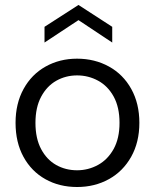

<svg xmlns="http://www.w3.org/2000/svg" viewBox="-20 -742 621 769"><path d="M42.3 -250.1Q42.3 -327.3 74.4 -385.7Q106.5 -444.1 162.7 -475.5Q219 -507 288.6 -507Q359.3 -507 416.4 -475.5Q473.5 -444 505.8 -385.6Q538.2 -327.3 538.2 -250Q538.2 -172.7 505.5 -114.2Q472.7 -55.7 416 -24.4Q359.3 7 288.9 7Q217.5 7 161.7 -24.4Q105.8 -55.7 74 -113.9Q42.3 -172 42.3 -250.1ZM458.7 -250Q458.7 -312.2 435.5 -354.8Q412.2 -397.4 373.1 -418.7Q334.1 -440 288.8 -440Q243.5 -440 205.6 -418.7Q167.8 -397.4 144.9 -354.8Q122 -312.2 122 -249.9Q122 -187.7 144.6 -145.1Q167.1 -102.6 204.9 -81.3Q242.7 -60 288.8 -60Q333.3 -60 372.4 -81.3Q411.4 -102.6 435.1 -145.2Q458.7 -187.8 458.7 -250ZM158.3 -634.6 294.3 -722.2 429.5 -634.6V-571.6L294.3 -661.4L158.3 -571.6Z"/></svg>

Font: AF Albert Sans Medium
Style: Regular
Weight: 500
Designer: Andreas Rasmussen
Foundry: a.Foundry
Version: Version 1.300;Glyphs 3.2 (3231)